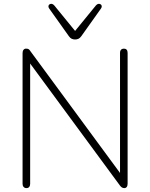

<svg xmlns="http://www.w3.org/2000/svg" viewBox="-20 -961 772 987"><path d="M116 6Q107 6 101.5 0Q96 -6 96 -16V-688Q96 -699 101 -705Q106 -711 114 -711Q123 -711 127.5 -708Q132 -705 137 -697L619 -42H597V-689Q597 -700 602.5 -705.5Q608 -711 617 -711Q626 -711 631 -705.5Q636 -700 636 -689V-17Q636 -6 631.5 0Q627 6 619 6Q612 6 606.5 2.5Q601 -1 596 -8L114 -663H135V-16Q135 -6 130 0Q125 6 116 6ZM366 -758Q357 -758 349 -761.5Q341 -765 334 -775L233 -917Q228 -924 229 -930Q230 -936 235 -939Q240 -942 246.5 -941Q253 -940 259 -933L366 -802L473 -933Q479 -940 485.5 -941Q492 -942 497 -939Q502 -936 503 -930Q504 -924 499 -917L398 -775Q391 -765 383 -761.5Q375 -758 366 -758Z"/></svg>

Font: Nunito ExtraLight ExtraLight
Style: Regular
Weight: 250
Version: Version 3.602